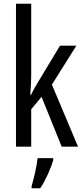

<svg xmlns="http://www.w3.org/2000/svg" viewBox="-20 -780 439 1021"><path d="M146 -760H65V0H146V-199L201 -265L308 0H395L256 -330L386 -537H299L179 -338C167 -319 156 -298 145 -276H141C144 -311 146 -346 146 -383ZM263 61H180C176 101 159 174 148 210V221H194C221 181 249 120 263 71Z"/></svg>

Font: Noto Sans UI Condensed
Style: Regular
Weight: 400
Width: 3
Designer: Monotype Design Team
Foundry: Monotype Imaging Inc.
Version: Version 1.901